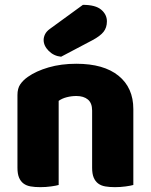

<svg xmlns="http://www.w3.org/2000/svg" viewBox="-20 -764 623 792"><path d="M360 -308Q360 -339 342.5 -353.5Q325 -368 295 -368Q275 -368 255.5 -363Q236 -358 222 -348V-1Q212 2 190.5 5Q169 8 146 8Q124 8 106.5 5Q89 2 77 -7Q65 -16 58.5 -31.5Q52 -47 52 -72V-372Q52 -399 63.5 -416Q75 -433 95 -447Q129 -471 180.5 -486Q232 -501 295 -501Q408 -501 469 -451.5Q530 -402 530 -314V-1Q520 2 498.5 5Q477 8 454 8Q432 8 414.5 5Q397 2 385 -7Q373 -16 366.5 -31.5Q360 -47 360 -72ZM322 -744Q374 -744 397.5 -724Q421 -704 421 -676Q421 -650 407 -632.5Q393 -615 361 -598L232 -530Q202 -533 181 -554Q160 -575 160 -599Q160 -611 166 -623Q172 -635 186 -645Z"/></svg>

Font: Baloo Bhai
Style: Regular
Weight: 400
Designer: Supriya Tembe, Noopur Datye and Ek Type
Foundry: Ek Type
Version: Version 1.443;PS 1.000;hotconv 16.6.51;makeotf.lib2.5.65220;